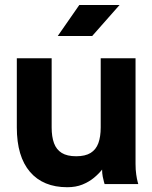

<svg xmlns="http://www.w3.org/2000/svg" viewBox="-20 -743 615 775"><path d="M188.5 -507.8H47.9V-228.5Q47.9 -111.3 101 -49.3Q154.1 12.7 251.6 12.7Q285.8 12.7 312.5 2Q339.1 -8.8 359 -25.2Q378.9 -41.6 392.1 -58.6Q392.1 -43.9 394.6 -30.5Q397.2 -17.1 399.7 -8.5Q402.2 0 402.2 0H538.1Q538.1 0 535.4 -10Q532.6 -20 529.9 -38.6Q527.1 -57.1 527.1 -82V-507.8H386.5V-228.5Q386.5 -191.1 377 -165.1Q367.5 -139.2 345.8 -125.7Q324.1 -112.3 287.5 -112.3Q250.9 -112.3 229.2 -125.7Q207.5 -139.2 198 -165.1Q188.5 -191.1 188.5 -228.5ZM352.1 -597.7 462.5 -722.7H300L213.1 -597.7Z"/></svg>

Font: Giphurs SC
Style: Regular
Weight: 400
Version: Version 0.920